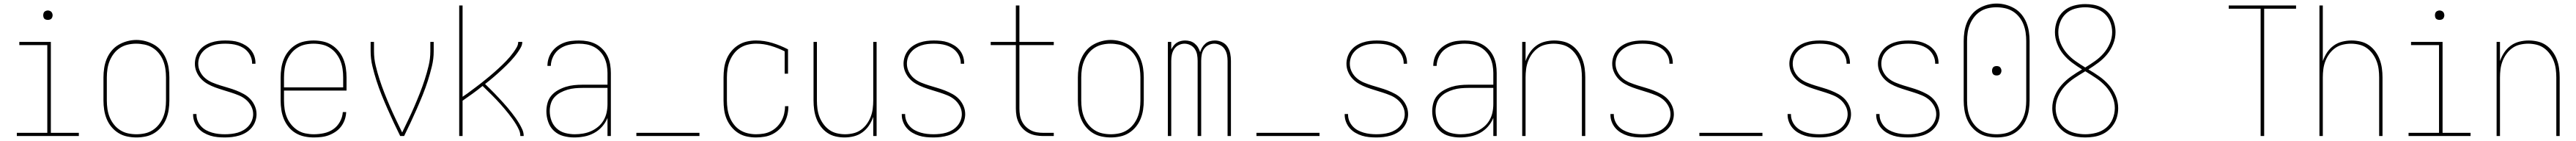

<svg xmlns="http://www.w3.org/2000/svg" viewBox="-20 -766 14540 794"><path d="M75 0V-18H247V-512H89V-530H267V-18H425V0ZM250 -654Q245 -654 239.5 -655.5Q234 -657 230.5 -660.5Q227 -664 225.5 -669.5Q224 -675 224 -680Q224 -685 225.5 -690.5Q227 -696 230.5 -699.5Q234 -703 239.5 -705Q245 -707 250 -707Q255 -707 260.5 -705Q266 -703 269.5 -699.5Q273 -696 275 -690.5Q277 -685 277 -680Q277 -675 275 -669.5Q273 -664 269.5 -660.5Q266 -657 260.5 -655.5Q255 -654 250 -654Z M750 8Q724 8 697.5 2.5Q671 -3 648.5 -17Q626 -31 609 -51.5Q592 -72 582 -96.5Q572 -121 568 -147.5Q564 -174 564 -200V-330Q564 -356 568 -382.5Q572 -409 582 -433.5Q592 -458 609 -479Q626 -500 649 -513.5Q672 -527 698 -534Q724 -541 750 -541Q776 -541 802 -534Q828 -527 851 -513.5Q874 -500 891 -479Q908 -458 918 -433.5Q928 -409 932 -382.5Q936 -356 936 -330V-200Q936 -174 932 -147.5Q928 -121 918 -96.5Q908 -72 891 -51.5Q874 -31 851.5 -17Q829 -3 802.5 2.5Q776 8 750 8ZM750 -10Q774 -10 797.5 -15Q821 -20 841.5 -33Q862 -46 877 -65Q892 -84 901 -106Q910 -128 913.5 -152Q917 -176 917 -200V-330Q917 -354 913.5 -378Q910 -402 901 -424.5Q892 -447 876.5 -466Q861 -485 840.5 -497.5Q820 -510 796 -515Q772 -520 748 -520Q724 -520 700.5 -514.5Q677 -509 657 -496Q637 -483 622.5 -464Q608 -445 599 -423Q590 -401 586.5 -377.5Q583 -354 583 -330V-200Q583 -176 586.5 -152Q590 -128 599 -106Q608 -84 623 -65Q638 -46 658.5 -33Q679 -20 702.5 -15Q726 -10 750 -10Z M1249 8Q1228 8 1207.5 6Q1187 4 1167.5 -2Q1148 -8 1130 -18.5Q1112 -29 1098.5 -44.5Q1085 -60 1077.5 -79.5Q1070 -99 1070 -120Q1070 -121 1070 -122Q1070 -123 1070 -124H1089Q1089 -123 1089 -122Q1089 -121 1089 -121Q1089 -102 1096 -85Q1103 -68 1115.5 -54.5Q1128 -41 1144 -32.5Q1160 -24 1177.5 -19Q1195 -14 1213 -12Q1231 -10 1249 -10Q1267 -10 1285.5 -12Q1304 -14 1321.5 -19Q1339 -24 1355 -33.5Q1371 -43 1383 -56.5Q1395 -70 1402 -87.5Q1409 -105 1409 -123Q1409 -147 1397.5 -168.5Q1386 -190 1368 -205Q1350 -220 1328 -229Q1306 -238 1284 -245Q1262 -252 1239 -259Q1216 -266 1194 -274Q1172 -282 1151.5 -293.5Q1131 -305 1115 -322Q1099 -339 1089.5 -361Q1080 -383 1080 -407Q1080 -427 1086.5 -446.5Q1093 -466 1105.5 -482Q1118 -498 1135 -509Q1152 -520 1171.5 -526.5Q1191 -533 1211 -535.5Q1231 -538 1251 -538Q1271 -538 1291 -536Q1311 -534 1330 -527.5Q1349 -521 1366 -510.5Q1383 -500 1396 -484.5Q1409 -469 1415.5 -450Q1422 -431 1422 -411Q1422 -410 1422 -409Q1422 -408 1422 -407H1403Q1403 -407 1403 -408Q1403 -409 1403 -410Q1403 -428 1396.5 -444.5Q1390 -461 1378.5 -474.5Q1367 -488 1352 -497Q1337 -506 1320.5 -511Q1304 -516 1286.5 -518Q1269 -520 1251 -520Q1233 -520 1215.5 -518Q1198 -516 1181 -510.5Q1164 -505 1149 -495.5Q1134 -486 1122.5 -472.5Q1111 -459 1105 -442Q1099 -425 1099 -407Q1099 -383 1110 -361.5Q1121 -340 1139 -325Q1157 -310 1179 -301Q1201 -292 1223.5 -285Q1246 -278 1268.5 -271.5Q1291 -265 1313 -256.5Q1335 -248 1356 -236.5Q1377 -225 1393 -208Q1409 -191 1418.5 -169Q1428 -147 1428 -123Q1428 -103 1421 -83Q1414 -63 1400.5 -47Q1387 -31 1369 -20Q1351 -9 1331 -3Q1311 3 1290.5 5.5Q1270 8 1249 8Z M1751 8Q1724 8 1698 2.5Q1672 -3 1649 -16.5Q1626 -30 1609 -51Q1592 -72 1582 -96.5Q1572 -121 1568 -147.5Q1564 -174 1564 -200V-330Q1564 -356 1568 -382.5Q1572 -409 1582 -433.5Q1592 -458 1609 -478.5Q1626 -499 1648.5 -513Q1671 -527 1697.5 -532.5Q1724 -538 1750 -538Q1776 -538 1802.5 -532.5Q1829 -527 1851.5 -513Q1874 -499 1891 -478.5Q1908 -458 1918 -433.5Q1928 -409 1932 -382.5Q1936 -356 1936 -330V-256H1583V-200Q1583 -176 1586.5 -152Q1590 -128 1599 -106Q1608 -84 1623.5 -65Q1639 -46 1659 -33Q1679 -20 1703 -15Q1727 -10 1751 -10Q1780 -10 1808.5 -16Q1837 -22 1860.5 -38Q1884 -54 1898.5 -80Q1913 -106 1915 -135H1934Q1933 -113 1926 -92.5Q1919 -72 1906 -54.5Q1893 -37 1874.5 -24.5Q1856 -12 1836 -4.5Q1816 3 1794 5.5Q1772 8 1751 8ZM1917 -274V-330Q1917 -354 1913.5 -378Q1910 -402 1901 -424Q1892 -446 1877 -465Q1862 -484 1841.5 -497Q1821 -510 1797.5 -515Q1774 -520 1750 -520Q1726 -520 1702.5 -515Q1679 -510 1658.5 -497Q1638 -484 1623 -465Q1608 -446 1599 -424Q1590 -402 1586.5 -378Q1583 -354 1583 -330V-274Z M2239 0Q2220 -38 2202 -76.5Q2184 -115 2167 -153.5Q2150 -192 2134 -231.5Q2118 -271 2105 -311.5Q2092 -352 2082 -393.5Q2072 -435 2072 -477V-530H2091V-477Q2091 -436 2100.5 -396.5Q2110 -357 2122.5 -318.5Q2135 -280 2150 -242Q2165 -204 2181 -167Q2197 -130 2214.5 -93.5Q2232 -57 2250 -20Q2268 -57 2285.5 -93.5Q2303 -130 2319 -167Q2335 -204 2350 -242Q2365 -280 2377.5 -318.5Q2390 -357 2399.5 -396.5Q2409 -436 2409 -477V-530H2428V-477Q2428 -435 2418 -393.5Q2408 -352 2395 -311.5Q2382 -271 2366 -231.5Q2350 -192 2333 -153.5Q2316 -115 2298 -76.5Q2280 -38 2261 0Z M2572 0V-735H2591V-221Q2605 -230 2618 -239.5Q2631 -249 2643.5 -258.5Q2656 -268 2669 -277.5Q2682 -287 2694.5 -297Q2707 -307 2719.5 -317Q2732 -327 2744 -337Q2756 -347 2768 -357.5Q2780 -368 2792 -379Q2804 -390 2815.5 -401Q2827 -412 2838 -423.5Q2849 -435 2859.5 -447.5Q2870 -460 2879 -472.5Q2888 -485 2896.5 -499.5Q2905 -514 2905 -530H2928Q2928 -514 2920 -499.5Q2912 -485 2902.5 -471.5Q2893 -458 2883 -446Q2873 -434 2862 -422Q2851 -410 2839.5 -399Q2828 -388 2816 -376.5Q2804 -365 2792 -354.5Q2780 -344 2768 -333.5Q2756 -323 2743.5 -313Q2731 -303 2718 -293Q2731 -280 2744.5 -267Q2758 -254 2771 -240.5Q2784 -227 2796.5 -213.5Q2809 -200 2821.5 -186.5Q2834 -173 2846 -158.5Q2858 -144 2869.5 -129.5Q2881 -115 2891.5 -100Q2902 -85 2911.5 -69Q2921 -53 2928.5 -36Q2936 -19 2936 0H2917Q2917 -18 2909.5 -34.5Q2902 -51 2892.5 -66.5Q2883 -82 2872.5 -96.5Q2862 -111 2851 -125Q2840 -139 2828.5 -152.5Q2817 -166 2805 -179.5Q2793 -193 2780.5 -206Q2768 -219 2755.5 -231.5Q2743 -244 2730 -256.5Q2717 -269 2704 -282Q2677 -260 2648.5 -239.5Q2620 -219 2591 -199V0Z M3221 8Q3190 8 3160 0Q3130 -8 3107.5 -28.5Q3085 -49 3074.5 -79Q3064 -109 3064 -139Q3064 -163 3070.5 -186.5Q3077 -210 3092.5 -228Q3108 -246 3129.5 -258Q3151 -270 3173.5 -277Q3196 -284 3220 -286.5Q3244 -289 3268 -289H3409V-355Q3409 -376 3405 -398Q3401 -420 3392 -439.5Q3383 -459 3367.5 -475.5Q3352 -492 3332.5 -502Q3313 -512 3291.5 -516Q3270 -520 3248 -520Q3220 -520 3192 -514Q3164 -508 3140.5 -492Q3117 -476 3103.5 -450Q3090 -424 3089 -395H3070Q3070 -417 3076.5 -437.5Q3083 -458 3096 -475.5Q3109 -493 3126.5 -505.5Q3144 -518 3164 -525.5Q3184 -533 3205.5 -535.5Q3227 -538 3248 -538Q3273 -538 3297 -533.5Q3321 -529 3342.5 -518Q3364 -507 3381.5 -489Q3399 -471 3409.5 -449Q3420 -427 3424 -403Q3428 -379 3428 -355V0H3409V-102Q3398 -75 3378.5 -53Q3359 -31 3333 -17Q3307 -3 3278.5 2.5Q3250 8 3221 8ZM3224 -10Q3248 -10 3271.5 -14Q3295 -18 3316.5 -27.5Q3338 -37 3356.5 -52.5Q3375 -68 3387 -88.5Q3399 -109 3404 -132.5Q3409 -156 3409 -180V-271H3268Q3247 -271 3225.5 -269Q3204 -267 3183.5 -261Q3163 -255 3144 -245Q3125 -235 3110.5 -219.5Q3096 -204 3089.5 -183Q3083 -162 3083 -141Q3083 -113 3092.5 -87Q3102 -61 3122.5 -42.5Q3143 -24 3170 -17Q3197 -10 3224 -10Z M3572 0V-18H3928V0Z M4247 8Q4221 8 4195 2.5Q4169 -3 4147 -17Q4125 -31 4108 -52Q4091 -73 4081 -97Q4071 -121 4067.5 -147.5Q4064 -174 4064 -200V-330Q4064 -356 4067.5 -382Q4071 -408 4081 -432.5Q4091 -457 4108 -477.5Q4125 -498 4147 -512Q4169 -526 4195 -532Q4221 -538 4247 -538Q4294 -538 4340 -524Q4386 -510 4428 -488V-351H4409V-477Q4371 -496 4330.5 -508Q4290 -520 4248 -520Q4224 -520 4200.5 -514.5Q4177 -509 4157 -496Q4137 -483 4122.5 -464Q4108 -445 4099 -423Q4090 -401 4086.5 -377.5Q4083 -354 4083 -330V-200Q4083 -176 4086.5 -152.5Q4090 -129 4098.5 -107Q4107 -85 4122 -65.5Q4137 -46 4157 -33.5Q4177 -21 4200.5 -15.5Q4224 -10 4247 -10Q4269 -10 4290 -13.5Q4311 -17 4330 -26.5Q4349 -36 4364.5 -51Q4380 -66 4390.5 -85Q4401 -104 4406 -125Q4411 -146 4411 -167Q4411 -167 4411 -167.5Q4411 -168 4411 -168H4430Q4430 -168 4430 -167.5Q4430 -167 4430 -167Q4430 -143 4424.5 -119.5Q4419 -96 4407.5 -75Q4396 -54 4378.5 -37.5Q4361 -21 4340 -10.5Q4319 0 4295 4Q4271 8 4247 8Z M4747 8Q4721 8 4695.5 2Q4670 -4 4649 -18.5Q4628 -33 4612.5 -54Q4597 -75 4588 -99Q4579 -123 4575.5 -148.5Q4572 -174 4572 -200V-530H4591V-200Q4591 -177 4594 -153.5Q4597 -130 4605.5 -108Q4614 -86 4628 -67Q4642 -48 4661 -34.5Q4680 -21 4703.5 -15.5Q4727 -10 4750 -10Q4773 -10 4796.5 -15.5Q4820 -21 4839 -34.5Q4858 -48 4872 -67Q4886 -86 4894.5 -108Q4903 -130 4906 -153.5Q4909 -177 4909 -200V-530H4928V0H4909V-108Q4900 -82 4885 -59.5Q4870 -37 4848 -21Q4826 -5 4799.5 1.5Q4773 8 4747 8Z M5249 8Q5228 8 5207.5 6Q5187 4 5167.5 -2Q5148 -8 5130 -18.5Q5112 -29 5098.5 -44.5Q5085 -60 5077.5 -79.5Q5070 -99 5070 -120Q5070 -121 5070 -122Q5070 -123 5070 -124H5089Q5089 -123 5089 -122Q5089 -121 5089 -121Q5089 -102 5096 -85Q5103 -68 5115.5 -54.5Q5128 -41 5144 -32.5Q5160 -24 5177.5 -19Q5195 -14 5213 -12Q5231 -10 5249 -10Q5267 -10 5285.5 -12Q5304 -14 5321.5 -19Q5339 -24 5355 -33.5Q5371 -43 5383 -56.5Q5395 -70 5402 -87.5Q5409 -105 5409 -123Q5409 -147 5397.5 -168.5Q5386 -190 5368 -205Q5350 -220 5328 -229Q5306 -238 5284 -245Q5262 -252 5239 -259Q5216 -266 5194 -274Q5172 -282 5151.5 -293.5Q5131 -305 5115 -322Q5099 -339 5089.5 -361Q5080 -383 5080 -407Q5080 -427 5086.5 -446.5Q5093 -466 5105.5 -482Q5118 -498 5135 -509Q5152 -520 5171.5 -526.5Q5191 -533 5211 -535.5Q5231 -538 5251 -538Q5271 -538 5291 -536Q5311 -534 5330 -527.5Q5349 -521 5366 -510.5Q5383 -500 5396 -484.5Q5409 -469 5415.5 -450Q5422 -431 5422 -411Q5422 -410 5422 -409Q5422 -408 5422 -407H5403Q5403 -407 5403 -408Q5403 -409 5403 -410Q5403 -428 5396.5 -444.5Q5390 -461 5378.5 -474.5Q5367 -488 5352 -497Q5337 -506 5320.5 -511Q5304 -516 5286.5 -518Q5269 -520 5251 -520Q5233 -520 5215.5 -518Q5198 -516 5181 -510.5Q5164 -505 5149 -495.5Q5134 -486 5122.5 -472.5Q5111 -459 5105 -442Q5099 -425 5099 -407Q5099 -383 5110 -361.5Q5121 -340 5139 -325Q5157 -310 5179 -301Q5201 -292 5223.5 -285Q5246 -278 5268.5 -271.5Q5291 -265 5313 -256.5Q5335 -248 5356 -236.5Q5377 -225 5393 -208Q5409 -191 5418.5 -169Q5428 -147 5428 -123Q5428 -103 5421 -83Q5414 -63 5400.5 -47Q5387 -31 5369 -20Q5351 -9 5331 -3Q5311 3 5290.5 5.5Q5270 8 5249 8Z M5869 0Q5848 0 5827.5 -3.5Q5807 -7 5788.5 -16Q5770 -25 5755 -40Q5740 -55 5730.5 -74Q5721 -93 5717.5 -113.5Q5714 -134 5714 -155V-512H5572V-530H5714V-735H5734V-530H5928V-512H5734V-155Q5734 -136 5737 -118Q5740 -100 5748 -83.5Q5756 -67 5769 -54Q5782 -41 5798 -32.5Q5814 -24 5832.5 -21Q5851 -18 5869 -18H5928V0Z M6250 8Q6224 8 6197.5 2.5Q6171 -3 6148.5 -17Q6126 -31 6109 -51.5Q6092 -72 6082 -96.5Q6072 -121 6068 -147.5Q6064 -174 6064 -200V-330Q6064 -356 6068 -382.5Q6072 -409 6082 -433.5Q6092 -458 6109 -479Q6126 -500 6149 -513.5Q6172 -527 6198 -534Q6224 -541 6250 -541Q6276 -541 6302 -534Q6328 -527 6351 -513.5Q6374 -500 6391 -479Q6408 -458 6418 -433.5Q6428 -409 6432 -382.5Q6436 -356 6436 -330V-200Q6436 -174 6432 -147.5Q6428 -121 6418 -96.5Q6408 -72 6391 -51.5Q6374 -31 6351.5 -17Q6329 -3 6302.5 2.5Q6276 8 6250 8ZM6250 -10Q6274 -10 6297.5 -15Q6321 -20 6341.5 -33Q6362 -46 6377 -65Q6392 -84 6401 -106Q6410 -128 6413.5 -152Q6417 -176 6417 -200V-330Q6417 -354 6413.5 -378Q6410 -402 6401 -424.5Q6392 -447 6376.5 -466Q6361 -485 6340.5 -497.5Q6320 -510 6296 -515Q6272 -520 6248 -520Q6224 -520 6200.5 -514.5Q6177 -509 6157 -496Q6137 -483 6122.5 -464Q6108 -445 6099 -423Q6090 -401 6086.5 -377.5Q6083 -354 6083 -330V-200Q6083 -176 6086.5 -152Q6090 -128 6099 -106Q6108 -84 6123 -65Q6138 -46 6158.5 -33Q6179 -20 6202.5 -15Q6226 -10 6250 -10Z M6572 0V-530H6591V-488Q6597 -499 6604.5 -509Q6612 -519 6622.5 -525.5Q6633 -532 6645 -535Q6657 -538 6669 -538Q6669 -538 6669 -538Q6669 -538 6669 -538Q6684 -538 6698 -534Q6712 -530 6723.5 -520.5Q6735 -511 6742.5 -498.5Q6750 -486 6754 -472Q6758 -486 6765.5 -498.5Q6773 -511 6784 -520.5Q6795 -530 6809 -534Q6823 -538 6838 -538Q6838 -538 6838 -538Q6838 -538 6838 -538Q6858 -538 6877.5 -529Q6897 -520 6908.5 -502.5Q6920 -485 6924 -464.5Q6928 -444 6928 -423V0H6909V-423Q6909 -441 6905.5 -458Q6902 -475 6892.5 -489.5Q6883 -504 6867 -512Q6851 -520 6834 -520Q6817 -520 6801 -512Q6785 -504 6775.5 -489.5Q6766 -475 6763 -458Q6760 -441 6760 -423V0H6740V-423Q6740 -441 6737 -458Q6734 -475 6724.5 -489.5Q6715 -504 6699 -512Q6683 -520 6666 -520Q6649 -520 6633 -512Q6617 -504 6607.5 -489.5Q6598 -475 6594.5 -458Q6591 -441 6591 -423V0Z M7072 0V-18H7428V0Z M7749 8Q7728 8 7707.5 6Q7687 4 7667.5 -2Q7648 -8 7630 -18.5Q7612 -29 7598.5 -44.5Q7585 -60 7577.5 -79.5Q7570 -99 7570 -120Q7570 -121 7570 -122Q7570 -123 7570 -124H7589Q7589 -123 7589 -122Q7589 -121 7589 -121Q7589 -102 7596 -85Q7603 -68 7615.5 -54.5Q7628 -41 7644 -32.5Q7660 -24 7677.5 -19Q7695 -14 7713 -12Q7731 -10 7749 -10Q7767 -10 7785.5 -12Q7804 -14 7821.5 -19Q7839 -24 7855 -33.5Q7871 -43 7883 -56.5Q7895 -70 7902 -87.5Q7909 -105 7909 -123Q7909 -147 7897.5 -168.5Q7886 -190 7868 -205Q7850 -220 7828 -229Q7806 -238 7784 -245Q7762 -252 7739 -259Q7716 -266 7694 -274Q7672 -282 7651.5 -293.5Q7631 -305 7615 -322Q7599 -339 7589.5 -361Q7580 -383 7580 -407Q7580 -427 7586.5 -446.5Q7593 -466 7605.5 -482Q7618 -498 7635 -509Q7652 -520 7671.5 -526.5Q7691 -533 7711 -535.5Q7731 -538 7751 -538Q7771 -538 7791 -536Q7811 -534 7830 -527.5Q7849 -521 7866 -510.5Q7883 -500 7896 -484.5Q7909 -469 7915.5 -450Q7922 -431 7922 -411Q7922 -410 7922 -409Q7922 -408 7922 -407H7903Q7903 -407 7903 -408Q7903 -409 7903 -410Q7903 -428 7896.5 -444.5Q7890 -461 7878.5 -474.5Q7867 -488 7852 -497Q7837 -506 7820.5 -511Q7804 -516 7786.5 -518Q7769 -520 7751 -520Q7733 -520 7715.5 -518Q7698 -516 7681 -510.5Q7664 -505 7649 -495.5Q7634 -486 7622.5 -472.5Q7611 -459 7605 -442Q7599 -425 7599 -407Q7599 -383 7610 -361.5Q7621 -340 7639 -325Q7657 -310 7679 -301Q7701 -292 7723.5 -285Q7746 -278 7768.5 -271.5Q7791 -265 7813 -256.5Q7835 -248 7856 -236.5Q7877 -225 7893 -208Q7909 -191 7918.5 -169Q7928 -147 7928 -123Q7928 -103 7921 -83Q7914 -63 7900.5 -47Q7887 -31 7869 -20Q7851 -9 7831 -3Q7811 3 7790.5 5.5Q7770 8 7749 8Z M8221 8Q8190 8 8160 0Q8130 -8 8107.5 -28.5Q8085 -49 8074.5 -79Q8064 -109 8064 -139Q8064 -163 8070.5 -186.5Q8077 -210 8092.5 -228Q8108 -246 8129.5 -258Q8151 -270 8173.5 -277Q8196 -284 8220 -286.5Q8244 -289 8268 -289H8409V-355Q8409 -376 8405 -398Q8401 -420 8392 -439.5Q8383 -459 8367.5 -475.5Q8352 -492 8332.5 -502Q8313 -512 8291.5 -516Q8270 -520 8248 -520Q8220 -520 8192 -514Q8164 -508 8140.5 -492Q8117 -476 8103.5 -450Q8090 -424 8089 -395H8070Q8070 -417 8076.5 -437.5Q8083 -458 8096 -475.5Q8109 -493 8126.5 -505.5Q8144 -518 8164 -525.5Q8184 -533 8205.5 -535.5Q8227 -538 8248 -538Q8273 -538 8297 -533.5Q8321 -529 8342.5 -518Q8364 -507 8381.5 -489Q8399 -471 8409.5 -449Q8420 -427 8424 -403Q8428 -379 8428 -355V0H8409V-102Q8398 -75 8378.5 -53Q8359 -31 8333 -17Q8307 -3 8278.5 2.5Q8250 8 8221 8ZM8224 -10Q8248 -10 8271.5 -14Q8295 -18 8316.5 -27.5Q8338 -37 8356.5 -52.5Q8375 -68 8387 -88.5Q8399 -109 8404 -132.5Q8409 -156 8409 -180V-271H8268Q8247 -271 8225.5 -269Q8204 -267 8183.5 -261Q8163 -255 8144 -245Q8125 -235 8110.5 -219.5Q8096 -204 8089.5 -183Q8083 -162 8083 -141Q8083 -113 8092.5 -87Q8102 -61 8122.5 -42.5Q8143 -24 8170 -17Q8197 -10 8224 -10Z M8572 0V-530H8591V-422Q8600 -448 8615 -470.5Q8630 -493 8652 -509Q8674 -525 8700.5 -531.5Q8727 -538 8753 -538Q8779 -538 8804.5 -532Q8830 -526 8851 -511.5Q8872 -497 8887.5 -476Q8903 -455 8912 -431Q8921 -407 8924.5 -381.5Q8928 -356 8928 -330V0H8909V-330Q8909 -353 8906 -376.5Q8903 -400 8894.5 -422Q8886 -444 8872 -463Q8858 -482 8839 -495.5Q8820 -509 8796.5 -514.5Q8773 -520 8750 -520Q8727 -520 8703.5 -514.5Q8680 -509 8661 -495.5Q8642 -482 8628 -463Q8614 -444 8605.5 -422Q8597 -400 8594 -376.5Q8591 -353 8591 -330V0Z M9249 8Q9228 8 9207.5 6Q9187 4 9167.5 -2Q9148 -8 9130 -18.5Q9112 -29 9098.5 -44.5Q9085 -60 9077.5 -79.5Q9070 -99 9070 -120Q9070 -121 9070 -122Q9070 -123 9070 -124H9089Q9089 -123 9089 -122Q9089 -121 9089 -121Q9089 -102 9096 -85Q9103 -68 9115.5 -54.5Q9128 -41 9144 -32.5Q9160 -24 9177.5 -19Q9195 -14 9213 -12Q9231 -10 9249 -10Q9267 -10 9285.5 -12Q9304 -14 9321.5 -19Q9339 -24 9355 -33.5Q9371 -43 9383 -56.5Q9395 -70 9402 -87.5Q9409 -105 9409 -123Q9409 -147 9397.5 -168.5Q9386 -190 9368 -205Q9350 -220 9328 -229Q9306 -238 9284 -245Q9262 -252 9239 -259Q9216 -266 9194 -274Q9172 -282 9151.5 -293.5Q9131 -305 9115 -322Q9099 -339 9089.5 -361Q9080 -383 9080 -407Q9080 -427 9086.5 -446.5Q9093 -466 9105.5 -482Q9118 -498 9135 -509Q9152 -520 9171.5 -526.5Q9191 -533 9211 -535.5Q9231 -538 9251 -538Q9271 -538 9291 -536Q9311 -534 9330 -527.5Q9349 -521 9366 -510.5Q9383 -500 9396 -484.5Q9409 -469 9415.5 -450Q9422 -431 9422 -411Q9422 -410 9422 -409Q9422 -408 9422 -407H9403Q9403 -407 9403 -408Q9403 -409 9403 -410Q9403 -428 9396.5 -444.5Q9390 -461 9378.5 -474.5Q9367 -488 9352 -497Q9337 -506 9320.5 -511Q9304 -516 9286.5 -518Q9269 -520 9251 -520Q9233 -520 9215.5 -518Q9198 -516 9181 -510.5Q9164 -505 9149 -495.5Q9134 -486 9122.5 -472.5Q9111 -459 9105 -442Q9099 -425 9099 -407Q9099 -383 9110 -361.5Q9121 -340 9139 -325Q9157 -310 9179 -301Q9201 -292 9223.5 -285Q9246 -278 9268.5 -271.5Q9291 -265 9313 -256.5Q9335 -248 9356 -236.5Q9377 -225 9393 -208Q9409 -191 9418.5 -169Q9428 -147 9428 -123Q9428 -103 9421 -83Q9414 -63 9400.5 -47Q9387 -31 9369 -20Q9351 -9 9331 -3Q9311 3 9290.5 5.5Q9270 8 9249 8Z M9572 0V-18H9928V0Z M10249 8Q10228 8 10207.5 6Q10187 4 10167.5 -2Q10148 -8 10130 -18.5Q10112 -29 10098.5 -44.5Q10085 -60 10077.5 -79.5Q10070 -99 10070 -120Q10070 -121 10070 -122Q10070 -123 10070 -124H10089Q10089 -123 10089 -122Q10089 -121 10089 -121Q10089 -102 10096 -85Q10103 -68 10115.5 -54.5Q10128 -41 10144 -32.5Q10160 -24 10177.5 -19Q10195 -14 10213 -12Q10231 -10 10249 -10Q10267 -10 10285.5 -12Q10304 -14 10321.5 -19Q10339 -24 10355 -33.5Q10371 -43 10383 -56.5Q10395 -70 10402 -87.5Q10409 -105 10409 -123Q10409 -147 10397.5 -168.5Q10386 -190 10368 -205Q10350 -220 10328 -229Q10306 -238 10284 -245Q10262 -252 10239 -259Q10216 -266 10194 -274Q10172 -282 10151.5 -293.5Q10131 -305 10115 -322Q10099 -339 10089.5 -361Q10080 -383 10080 -407Q10080 -427 10086.5 -446.5Q10093 -466 10105.5 -482Q10118 -498 10135 -509Q10152 -520 10171.5 -526.5Q10191 -533 10211 -535.5Q10231 -538 10251 -538Q10271 -538 10291 -536Q10311 -534 10330 -527.5Q10349 -521 10366 -510.5Q10383 -500 10396 -484.5Q10409 -469 10415.5 -450Q10422 -431 10422 -411Q10422 -410 10422 -409Q10422 -408 10422 -407H10403Q10403 -407 10403 -408Q10403 -409 10403 -410Q10403 -428 10396.5 -444.5Q10390 -461 10378.5 -474.5Q10367 -488 10352 -497Q10337 -506 10320.5 -511Q10304 -516 10286.5 -518Q10269 -520 10251 -520Q10233 -520 10215.5 -518Q10198 -516 10181 -510.5Q10164 -505 10149 -495.5Q10134 -486 10122.5 -472.5Q10111 -459 10105 -442Q10099 -425 10099 -407Q10099 -383 10110 -361.5Q10121 -340 10139 -325Q10157 -310 10179 -301Q10201 -292 10223.5 -285Q10246 -278 10268.5 -271.5Q10291 -265 10313 -256.5Q10335 -248 10356 -236.5Q10377 -225 10393 -208Q10409 -191 10418.5 -169Q10428 -147 10428 -123Q10428 -103 10421 -83Q10414 -63 10400.5 -47Q10387 -31 10369 -20Q10351 -9 10331 -3Q10311 3 10290.5 5.5Q10270 8 10249 8Z M10749 8Q10728 8 10707.5 6Q10687 4 10667.5 -2Q10648 -8 10630 -18.5Q10612 -29 10598.5 -44.5Q10585 -60 10577.5 -79.5Q10570 -99 10570 -120Q10570 -121 10570 -122Q10570 -123 10570 -124H10589Q10589 -123 10589 -122Q10589 -121 10589 -121Q10589 -102 10596 -85Q10603 -68 10615.5 -54.5Q10628 -41 10644 -32.5Q10660 -24 10677.5 -19Q10695 -14 10713 -12Q10731 -10 10749 -10Q10767 -10 10785.5 -12Q10804 -14 10821.5 -19Q10839 -24 10855 -33.5Q10871 -43 10883 -56.5Q10895 -70 10902 -87.5Q10909 -105 10909 -123Q10909 -147 10897.5 -168.5Q10886 -190 10868 -205Q10850 -220 10828 -229Q10806 -238 10784 -245Q10762 -252 10739 -259Q10716 -266 10694 -274Q10672 -282 10651.5 -293.5Q10631 -305 10615 -322Q10599 -339 10589.5 -361Q10580 -383 10580 -407Q10580 -427 10586.5 -446.5Q10593 -466 10605.5 -482Q10618 -498 10635 -509Q10652 -520 10671.5 -526.5Q10691 -533 10711 -535.5Q10731 -538 10751 -538Q10771 -538 10791 -536Q10811 -534 10830 -527.5Q10849 -521 10866 -510.5Q10883 -500 10896 -484.5Q10909 -469 10915.5 -450Q10922 -431 10922 -411Q10922 -410 10922 -409Q10922 -408 10922 -407H10903Q10903 -407 10903 -408Q10903 -409 10903 -410Q10903 -428 10896.5 -444.5Q10890 -461 10878.5 -474.5Q10867 -488 10852 -497Q10837 -506 10820.5 -511Q10804 -516 10786.5 -518Q10769 -520 10751 -520Q10733 -520 10715.5 -518Q10698 -516 10681 -510.5Q10664 -505 10649 -495.5Q10634 -486 10622.5 -472.5Q10611 -459 10605 -442Q10599 -425 10599 -407Q10599 -383 10610 -361.5Q10621 -340 10639 -325Q10657 -310 10679 -301Q10701 -292 10723.5 -285Q10746 -278 10768.5 -271.5Q10791 -265 10813 -256.5Q10835 -248 10856 -236.5Q10877 -225 10893 -208Q10909 -191 10918.5 -169Q10928 -147 10928 -123Q10928 -103 10921 -83Q10914 -63 10900.5 -47Q10887 -31 10869 -20Q10851 -9 10831 -3Q10811 3 10790.5 5.5Q10770 8 10749 8Z M11250 8Q11224 8 11197.5 2.5Q11171 -3 11148.5 -17Q11126 -31 11109 -51.5Q11092 -72 11082 -96.5Q11072 -121 11068 -147.5Q11064 -174 11064 -200V-535Q11064 -561 11068 -587.5Q11072 -614 11082 -638.5Q11092 -663 11109 -684Q11126 -705 11149 -718.5Q11172 -732 11198 -739Q11224 -746 11250 -746Q11276 -746 11302 -739Q11328 -732 11351 -718.5Q11374 -705 11391 -684Q11408 -663 11418 -638.5Q11428 -614 11432 -587.5Q11436 -561 11436 -535V-200Q11436 -174 11432 -147.5Q11428 -121 11418 -96.5Q11408 -72 11391 -51.5Q11374 -31 11351.5 -17Q11329 -3 11302.5 2.5Q11276 8 11250 8ZM11250 -10Q11274 -10 11297.5 -15Q11321 -20 11341.5 -33Q11362 -46 11377 -65Q11392 -84 11401 -106Q11410 -128 11413.5 -152Q11417 -176 11417 -200V-535Q11417 -559 11413.5 -583Q11410 -607 11401 -629.5Q11392 -652 11376.5 -671Q11361 -690 11340.5 -702.5Q11320 -715 11296 -720Q11272 -725 11248 -725Q11224 -725 11200.5 -719.5Q11177 -714 11157 -701Q11137 -688 11122.5 -669Q11108 -650 11099 -628Q11090 -606 11086.5 -582.5Q11083 -559 11083 -535V-200Q11083 -176 11086.5 -152Q11090 -128 11099 -106Q11108 -84 11123 -65Q11138 -46 11158.5 -33Q11179 -20 11202.5 -15Q11226 -10 11250 -10ZM11250 -341Q11245 -341 11239.5 -342.5Q11234 -344 11230.5 -348Q11227 -352 11225.5 -357Q11224 -362 11224 -368Q11224 -373 11225.5 -378Q11227 -383 11230.5 -387Q11234 -391 11239.5 -392.5Q11245 -394 11250 -394Q11255 -394 11260.5 -392.5Q11266 -391 11269.5 -387Q11273 -383 11275 -378Q11277 -373 11277 -368Q11277 -362 11275 -357Q11273 -352 11269.5 -348Q11266 -344 11260.5 -342.5Q11255 -341 11250 -341Z M11750 8Q11727 8 11703.5 4.5Q11680 1 11658.5 -8Q11637 -17 11619 -32.5Q11601 -48 11588.5 -67.5Q11576 -87 11570 -110Q11564 -133 11564 -157Q11564 -193 11578.5 -227Q11593 -261 11617 -288Q11641 -315 11671 -336Q11701 -357 11732 -375Q11703 -393 11675.5 -413.5Q11648 -434 11626.5 -460Q11605 -486 11592 -518.5Q11579 -551 11579 -585Q11579 -618 11591 -649.5Q11603 -681 11627.5 -703Q11652 -725 11684.5 -734Q11717 -743 11750 -743Q11772 -743 11794 -739.5Q11816 -736 11836 -727Q11856 -718 11872.5 -703Q11889 -688 11899.5 -669Q11910 -650 11915.5 -628.5Q11921 -607 11921 -585Q11921 -551 11908 -518.5Q11895 -486 11873.5 -460Q11852 -434 11824.5 -413.5Q11797 -393 11768 -375Q11799 -357 11829 -336Q11859 -315 11883 -288Q11907 -261 11921.5 -227Q11936 -193 11936 -157Q11936 -133 11930 -110Q11924 -87 11911.5 -67.5Q11899 -48 11881 -32.5Q11863 -17 11841.5 -8Q11820 1 11796.5 4.5Q11773 8 11750 8ZM11750 -386Q11778 -403 11805 -422Q11832 -441 11853.5 -465.5Q11875 -490 11888.5 -521Q11902 -552 11902 -585Q11902 -614 11891 -642Q11880 -670 11858.5 -689.5Q11837 -709 11808 -717Q11779 -725 11750 -725Q11721 -725 11692 -717Q11663 -709 11641.5 -689.5Q11620 -670 11609 -642Q11598 -614 11598 -585Q11598 -552 11611.5 -521Q11625 -490 11646.5 -465.5Q11668 -441 11695 -422Q11722 -403 11750 -386ZM11750 -10Q11781 -10 11812 -18Q11843 -26 11867.5 -46Q11892 -66 11904.5 -96Q11917 -126 11917 -157Q11917 -191 11902.5 -223.5Q11888 -256 11864.5 -281Q11841 -306 11812 -325.5Q11783 -345 11753 -363H11752Q11752 -363 11751.5 -363.5Q11751 -364 11750 -365Q11749 -364 11748.5 -363.5Q11748 -363 11747 -363L11746 -362Q11717 -345 11688 -325.5Q11659 -306 11635.5 -281Q11612 -256 11597.5 -223.5Q11583 -191 11583 -157Q11583 -126 11595.5 -96Q11608 -66 11632.5 -46Q11657 -26 11688 -18Q11719 -10 11750 -10Z M12740 0V-717H12560V-735H12940V-717H12760V0Z M13072 0V-735H13091V-422Q13100 -448 13115 -470.5Q13130 -493 13152 -509Q13174 -525 13200.5 -531.5Q13227 -538 13253 -538Q13279 -538 13304.5 -532Q13330 -526 13351 -511.5Q13372 -497 13387.5 -476Q13403 -455 13412 -431Q13421 -407 13424.5 -381.5Q13428 -356 13428 -330V0H13409V-330Q13409 -353 13406 -376.5Q13403 -400 13394.5 -422Q13386 -444 13372 -463Q13358 -482 13339 -495.5Q13320 -509 13296.5 -514.5Q13273 -520 13250 -520Q13227 -520 13203.5 -514.5Q13180 -509 13161 -495.5Q13142 -482 13128 -463Q13114 -444 13105.5 -422Q13097 -400 13094 -376.5Q13091 -353 13091 -330V0Z M13575 0V-18H13747V-512H13589V-530H13767V-18H13925V0ZM13750 -654Q13745 -654 13739.5 -655.5Q13734 -657 13730.5 -660.5Q13727 -664 13725.5 -669.5Q13724 -675 13724 -680Q13724 -685 13725.5 -690.5Q13727 -696 13730.5 -699.5Q13734 -703 13739.5 -705Q13745 -707 13750 -707Q13755 -707 13760.5 -705Q13766 -703 13769.5 -699.5Q13773 -696 13775 -690.5Q13777 -685 13777 -680Q13777 -675 13775 -669.5Q13773 -664 13769.5 -660.5Q13766 -657 13760.5 -655.5Q13755 -654 13750 -654Z M14072 0V-530H14091V-422Q14100 -448 14115 -470.5Q14130 -493 14152 -509Q14174 -525 14200.5 -531.5Q14227 -538 14253 -538Q14279 -538 14304.5 -532Q14330 -526 14351 -511.5Q14372 -497 14387.5 -476Q14403 -455 14412 -431Q14421 -407 14424.5 -381.5Q14428 -356 14428 -330V0H14409V-330Q14409 -353 14406 -376.5Q14403 -400 14394.5 -422Q14386 -444 14372 -463Q14358 -482 14339 -495.5Q14320 -509 14296.5 -514.5Q14273 -520 14250 -520Q14227 -520 14203.5 -514.5Q14180 -509 14161 -495.5Q14142 -482 14128 -463Q14114 -444 14105.5 -422Q14097 -400 14094 -376.5Q14091 -353 14091 -330V0Z"/></svg>

Font: iosevka_custom_sans_ss08 Thin
Style: Regular
Weight: 100
Designer: Belleve Invis
Foundry: Belleve Invis
Version: Version 10.3.0; ttfautohint (v1.8.3)